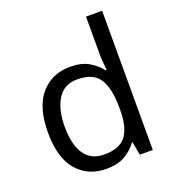

<svg xmlns="http://www.w3.org/2000/svg" viewBox="-139 -868 893 985"><g transform="rotate(-20 307.5 -375.0)"><path d="M275 10Q175 10 115 -59.5Q55 -129 55 -267Q55 -405 115.5 -475.5Q176 -546 276 -546Q338 -546 377.5 -523Q417 -500 442 -467H448Q447 -480 444.5 -505.5Q442 -531 442 -546V-760H530V0H459L446 -72H442Q418 -38 378 -14Q338 10 275 10ZM289 -63Q374 -63 408.5 -109.5Q443 -156 443 -250V-266Q443 -366 410 -419.5Q377 -473 288 -473Q217 -473 181.5 -416.5Q146 -360 146 -265Q146 -169 181.5 -116Q217 -63 289 -63Z"/></g></svg>

Font: Noto Sans Myanmar UI
Style: Regular
Weight: 400
Designer: Monotype Design Team
Foundry: Monotype Imaging Inc.
Version: Version 2.103; ttfautohint (v1.8.4.7-5d5b)